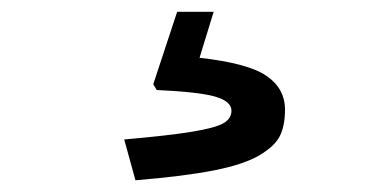

<svg xmlns="http://www.w3.org/2000/svg" viewBox="-20 -41 654 326"><path d="M280.8 -21H342.8L318.8 57.1Q401.4 66.4 432.6 87.9Q463.9 109.4 463.9 145Q463.9 172.4 455.3 189.7Q446.8 207 420.4 222.7Q394 238.3 343.3 248.3Q292.5 258.3 210 265.1L190.9 195.8Q268.1 189 306.4 182.6Q344.7 176.3 358.9 168.5Q373 160.6 373 147Q373 131.3 346.2 123.3Q319.3 115.2 246.1 111.8L240.2 102.1Z"/></svg>

Font: IntelOne Mono Bold
Style: Regular
Weight: 700
Designer: Fred Shallcrass
Foundry: Frere-Jones Type LLC
Version: Version 1.200;hotconv 1.1.0;makeotfexe 2.6.0;FJTRelease1.2